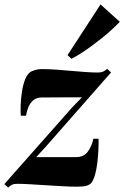

<svg xmlns="http://www.w3.org/2000/svg" viewBox="-44 -830 562 867"><path d="M326 -390.5Q313 -390.5 295.8 -390.5Q278.5 -390.5 258.5 -390.5Q238.5 -390.5 218.2 -390.2Q198 -390 179.8 -390Q161.5 -390 146.5 -390Q121 -390 106.2 -377.2Q91.5 -364.5 84 -345.8Q76.5 -327 73.5 -307.5H50Q48.5 -323.5 49.2 -352.5Q50 -381.5 54.8 -414Q59.5 -446.5 69.8 -472.2Q80 -498 97.5 -507.5Q102.5 -510 115.2 -514Q128 -518 145 -518Q172 -518 206 -515.8Q240 -513.5 275.2 -510.2Q310.5 -507 342.2 -504.8Q374 -502.5 395.5 -502.5Q411.5 -502.5 420.2 -506Q429 -509.5 440 -519L457.5 -503L164.5 -169.5L119.5 -120.5Q137.5 -120.5 160.5 -120.5Q183.5 -120.5 208.5 -120.5Q233.5 -120.5 257.2 -120.5Q281 -120.5 301 -120.5Q335 -121 353 -145.8Q371 -170.5 377.5 -203.5H401Q401.5 -181 400.2 -152.5Q399 -124 395.5 -95Q392 -66 385.5 -42.2Q379 -18.5 369.5 -5.5Q361.5 4.5 346.8 8.8Q332 13 303 13Q276 13 239.2 11Q202.5 9 163.8 6.5Q125 4 91.2 2Q57.5 0 36 0Q19 0 10.2 4.2Q1.5 8.5 -7 17L-24.5 1.5L281 -344ZM261 -581 410 -810 497 -731.5Q481 -715 460.5 -696Q440 -677 416.5 -658.2Q393 -639.5 368.8 -621.8Q344.5 -604 321.5 -589.2Q298.5 -574.5 278.5 -564.5Z"/></svg>

Font: Merriweather 144pt ExtraBold
Style: Italic
Weight: 800
Italic angle: -7.8°
Version: Version 2.101